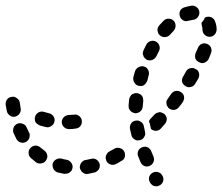

<svg xmlns="http://www.w3.org/2000/svg" viewBox="-24 -592 785 678"><path d="M520 65Q525 66 530 66Q535 65 539 63Q549 58 552 48Q555 38 550 29L549 28Q547 24 543 20Q539 17 534 16Q530 14 525 15Q520 15 515 18Q506 23 503 32Q500 42 505 51L506 53Q508 57 512 60Q516 64 520 65ZM325 6Q328 1 328 -3Q329 -8 328 -13Q325 -23 316 -29Q307 -34 297 -31Q288 -29 279 -27Q274 -27 270 -24Q266 -21 263 -17Q260 -13 259 -9Q257 -4 258 1Q259 6 262 10Q264 15 268 17Q272 20 277 22Q282 23 287 22Q298 20 310 17Q314 16 318 13Q322 10 325 6ZM222 17Q226 14 229 10Q231 6 232 1Q234 -9 227 -18Q221 -26 211 -28Q202 -29 193 -32Q183 -34 174 -29Q165 -24 162 -14Q161 -9 162 -4Q163 1 165 5Q168 10 172 13Q176 16 180 17Q192 20 203 22Q208 22 213 21Q218 20 222 17ZM485 -6Q490 -4 495 -4Q500 -4 504 -6Q514 -10 518 -20Q522 -29 518 -39Q514 -48 510 -58Q509 -62 505 -66Q502 -70 497 -72Q493 -74 488 -74Q483 -74 478 -72Q468 -68 464 -59Q460 -49 464 -40Q468 -30 472 -20Q474 -15 477 -12Q481 -8 485 -6ZM417 -39Q418 -44 417 -49Q417 -54 414 -58Q409 -67 399 -69Q389 -72 380 -67Q371 -62 362 -57Q358 -55 355 -51Q352 -47 350 -42Q349 -37 349 -33Q350 -28 352 -23Q357 -14 367 -11Q377 -8 386 -13Q396 -18 405 -24Q410 -26 413 -30Q416 -34 417 -39ZM122 -15Q127 -16 131 -18Q135 -21 138 -25Q141 -29 142 -33Q144 -38 143 -43Q142 -48 140 -52Q137 -57 133 -60Q126 -65 119 -71Q111 -78 101 -78Q91 -77 84 -70Q80 -66 78 -61Q77 -57 77 -52Q77 -47 79 -42Q81 -38 85 -34Q94 -26 103 -19Q107 -16 112 -15Q117 -14 122 -15ZM68 -91Q72 -93 75 -97Q79 -101 80 -106Q81 -111 81 -116Q81 -121 78 -125Q74 -133 70 -142Q66 -152 56 -155Q46 -159 37 -155Q32 -153 29 -149Q25 -146 24 -141Q22 -137 22 -132Q22 -127 24 -122Q29 -111 34 -101Q39 -92 49 -89Q59 -86 68 -91ZM451 -100Q455 -97 460 -96Q465 -96 470 -97Q480 -99 485 -108Q491 -117 488 -127Q486 -137 484 -146Q482 -157 473 -162Q465 -168 455 -166Q450 -165 446 -163Q441 -160 439 -156Q436 -152 435 -147Q434 -142 435 -137Q437 -126 440 -115Q441 -110 444 -106Q447 -102 451 -100ZM526 -130Q531 -130 536 -132Q540 -134 544 -138Q551 -146 558 -154Q565 -162 565 -172Q564 -182 557 -189Q553 -192 548 -194Q544 -196 539 -196Q534 -195 529 -193Q525 -191 521 -187Q514 -180 507 -172Q506 -170 504 -168Q503 -165 502 -163Q505 -157 506 -151Q507 -144 509 -137Q513 -133 517 -132Q522 -130 526 -130ZM194 -160Q195 -150 202 -143Q210 -136 220 -136Q232 -136 243 -138Q254 -139 260 -147Q266 -155 265 -165Q265 -170 262 -175Q260 -179 256 -182Q252 -185 247 -187Q242 -188 237 -187Q228 -186 219 -186Q208 -185 201 -178Q194 -170 194 -160ZM100 -180Q98 -176 99 -171Q99 -166 101 -161Q104 -157 108 -154Q112 -151 116 -149Q127 -146 139 -143Q149 -141 157 -147Q166 -152 168 -162Q171 -172 165 -181Q159 -190 149 -192Q140 -194 131 -197Q121 -200 112 -195Q103 -190 100 -180ZM29 -180Q34 -181 38 -184Q43 -187 45 -191Q48 -195 49 -200Q50 -205 49 -209Q47 -219 46 -229Q45 -234 43 -238Q40 -242 36 -245Q32 -248 27 -250Q23 -251 18 -250Q7 -249 1 -241Q-5 -232 -4 -222Q-2 -211 0 -200Q2 -190 11 -184Q19 -178 29 -180ZM436 -201Q440 -197 444 -195Q449 -193 453 -192Q464 -192 472 -199Q479 -205 480 -216Q481 -226 482 -236Q482 -240 481 -245Q480 -250 477 -254Q474 -258 469 -260Q465 -263 460 -263Q455 -264 450 -262Q445 -261 441 -258Q438 -255 435 -250Q433 -246 432 -241Q431 -230 430 -219Q430 -214 431 -209Q433 -205 436 -201ZM626 -250Q625 -255 623 -259Q620 -263 616 -266Q608 -272 597 -271Q587 -269 581 -261Q575 -252 569 -244Q566 -240 564 -236Q563 -231 564 -226Q564 -221 567 -217Q569 -212 573 -209Q582 -203 592 -204Q602 -206 608 -214Q615 -222 621 -231Q624 -235 625 -240Q627 -245 626 -250ZM679 -333Q678 -338 675 -342Q672 -346 667 -348Q658 -354 648 -351Q638 -349 633 -340Q628 -331 623 -322Q617 -313 619 -303Q622 -293 631 -288Q639 -282 650 -285Q660 -287 665 -296Q671 -305 676 -314Q679 -319 679 -323Q680 -328 679 -333ZM465 -289Q470 -288 475 -288Q480 -289 484 -291Q488 -294 491 -298Q494 -302 496 -306Q498 -316 501 -326Q504 -336 499 -345Q495 -354 485 -357Q475 -360 466 -355Q457 -351 453 -341Q450 -330 447 -320Q445 -310 450 -301Q455 -292 465 -289ZM707 -437Q698 -441 688 -437Q679 -433 675 -423Q671 -414 667 -405Q663 -395 666 -385Q670 -376 680 -372Q684 -370 689 -369Q694 -369 699 -371Q703 -373 707 -376Q711 -380 713 -384Q717 -395 721 -404Q725 -414 721 -424Q717 -433 707 -437ZM482 -396Q483 -391 487 -387Q490 -384 494 -381Q504 -377 513 -380Q523 -384 528 -393Q532 -402 537 -411Q542 -420 539 -430Q536 -440 527 -445Q518 -450 508 -447Q498 -444 493 -435Q488 -425 483 -415Q481 -410 480 -405Q480 -400 482 -396ZM532 -484Q533 -479 535 -474Q537 -470 541 -467Q549 -460 559 -461Q570 -462 576 -469Q583 -477 589 -483Q596 -491 596 -501Q596 -512 589 -519Q582 -526 571 -526Q561 -526 554 -519Q546 -511 538 -502Q535 -498 533 -493Q532 -489 532 -484ZM705 -532Q703 -531 702 -531Q701 -530 699 -529Q697 -522 692 -517Q690 -514 688 -512Q687 -509 688 -506Q688 -503 689 -500Q691 -494 691 -487Q691 -476 699 -469Q706 -462 716 -462Q721 -462 726 -464Q730 -466 734 -470Q737 -473 739 -478Q741 -483 741 -488Q741 -502 736 -515Q733 -525 724 -530Q715 -535 705 -532ZM611 -535Q614 -525 623 -520Q632 -515 642 -519Q650 -521 658 -522Q668 -523 674 -531Q681 -539 680 -549Q679 -560 671 -566Q663 -573 653 -572Q640 -570 627 -566Q617 -563 612 -554Q608 -545 611 -535Z"/></svg>

Font: FRB American Cursive Guidelines Dashed Black
Style: Bold Italic
Weight: 900
Italic angle: -25°
Version: Version 2.0;Modular Font Editor K font №1